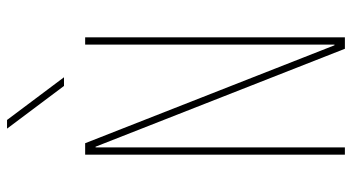

<svg xmlns="http://www.w3.org/2000/svg" viewBox="-245 -745 990 540"><g transform="rotate(-90 250.0 -475.0)"><path d="M302.7 -790H278.3L158.2 -950.2H182.6ZM394.5 -29.3V-730.5H415V0H382.8L107.4 -701.2H105.5V0H85V-730.5H117.2L392.6 -29.3Z"/></g></svg>

Font: Mgen+ 1m thin
Style: Regular
Weight: 100
Designer: [Source Han Sans]
Ryoko NISHIZUKA  (kana & ideographs); Paul D. Hunt (Latin, Greek & Cyrillic); Wenlong ZHANG  (bopomofo
Version: Version 1.059.20150602